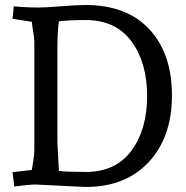

<svg xmlns="http://www.w3.org/2000/svg" viewBox="-20 -735 741 766"><path d="M321 11 119 1Q80 3 64 6L37 9L30 -48L107 -57Q108 -66 112.5 -91.5Q117 -117 117 -137V-568Q117 -583 112.5 -608.5Q108 -634 107 -648L30 -660L35 -710L67 -707Q105 -705 130 -705H134Q163 -705 224 -710Q285 -715 321 -715Q486 -715 576 -618Q666 -521 666 -354.5Q666 -188 573.5 -88.5Q481 11 321 11ZM209 -167 215 -53Q251 -49 322 -49Q442 -49 504.5 -134Q567 -219 567 -352Q567 -485 504.5 -570Q442 -655 322 -655Q257 -655 215 -650Q209 -612 209 -538Z"/></svg>

Font: Andada
Style: Regular
Weight: 400
Designer: Carolina Giovagnoli
Foundry: Carolina Giovagnoli
Version: Version 1.002